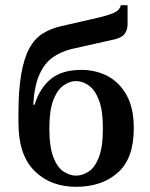

<svg xmlns="http://www.w3.org/2000/svg" viewBox="-20 -709 578 739"><path d="M273 10Q174 10 112.5 -51.5Q51 -113 51 -236V-270Q51 -364 62 -425.5Q73 -487 93.5 -524Q114 -561 144.5 -580Q175 -599 214 -608L358 -641Q397 -650 419 -660Q441 -670 445 -689H471V-615Q471 -596 461 -580.5Q451 -565 423 -558L254 -520Q213 -510 181.5 -487Q150 -464 131 -420.5Q112 -377 108 -306H113Q134 -372 177 -406Q220 -440 293 -440Q349 -440 394.5 -416Q440 -392 467.5 -342.5Q495 -293 495 -215Q495 -99 433.5 -44.5Q372 10 273 10ZM273 -33Q297 -33 321 -48.5Q345 -64 360.5 -103.5Q376 -143 376 -215Q376 -285 360.5 -324.5Q345 -364 321 -380.5Q297 -397 273 -397Q249 -397 225 -380.5Q201 -364 185.5 -324.5Q170 -285 170 -215Q170 -143 185.5 -103.5Q201 -64 225 -48.5Q249 -33 273 -33Z"/></svg>

Font: El Messiri SemiBold
Style: Regular
Weight: 600
Designer: Mohamed Gaber
Foundry: Kief Type Foundry
Version: Version 2.020; ttfautohint (v1.8.3)